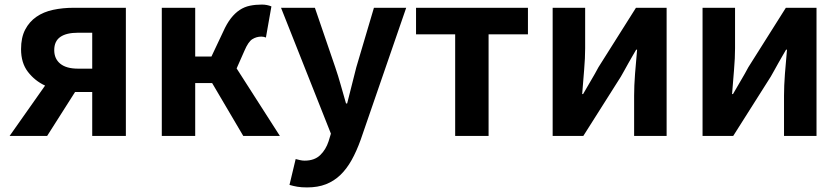

<svg xmlns="http://www.w3.org/2000/svg" viewBox="-20 -594 3666 839"><path d="M383 -451H321Q270 -451 243.5 -432.5Q217 -414 217 -375Q217 -337 243.5 -315.5Q270 -294 321 -294H383ZM530 -560V0H383V-192H310H308L186 0H22L177 -220Q132 -241 102 -280Q72 -319 72 -379Q72 -430 90 -464.5Q108 -499 139 -520.5Q170 -542 212 -551Q254 -560 302 -560Z M1203 0H1043L907 -231H833V0H687V-560H833V-347H904L955 -455Q971 -491 989 -514Q1007 -537 1027.5 -550.5Q1048 -564 1072 -569Q1096 -574 1124 -574Q1147 -574 1166 -566L1142 -430Q1137 -432 1132.5 -433Q1128 -434 1122 -434Q1101 -434 1083 -423Q1065 -412 1048 -372L1014 -295Z M1322 225Q1297 225 1279.5 222Q1262 219 1245 214L1272 101Q1280 103 1290.5 105.5Q1301 108 1311 108Q1354 108 1379 84Q1404 60 1416 23L1426 -10L1208 -560H1356L1445 -300Q1458 -262 1469 -222.5Q1480 -183 1492 -142H1497Q1507 -181 1517 -221Q1527 -261 1537 -300L1614 -560H1755L1556 17Q1538 67 1516.5 105.5Q1495 144 1467.5 170.5Q1440 197 1404.5 211Q1369 225 1322 225Z M1969 -444H1798V-560H2287V-444H2115V0H1969Z M2395 -560H2537V-383Q2537 -341 2532.5 -288Q2528 -235 2524 -183H2528Q2535 -195 2544 -210.5Q2553 -226 2562 -241.5Q2571 -257 2580 -272.5Q2589 -288 2595 -300L2759 -560H2893V0H2751V-176Q2751 -219 2755 -271.5Q2759 -324 2764 -377H2760Q2753 -365 2744 -349.5Q2735 -334 2726 -318Q2717 -302 2708.5 -286.5Q2700 -271 2693 -259L2529 0H2395Z M3050 -560H3192V-383Q3192 -341 3187.5 -288Q3183 -235 3179 -183H3183Q3190 -195 3199 -210.5Q3208 -226 3217 -241.5Q3226 -257 3235 -272.5Q3244 -288 3250 -300L3414 -560H3548V0H3406V-176Q3406 -219 3410 -271.5Q3414 -324 3419 -377H3415Q3408 -365 3399 -349.5Q3390 -334 3381 -318Q3372 -302 3363.5 -286.5Q3355 -271 3348 -259L3184 0H3050Z"/></svg>

Font: SpoqaHanSansJP-Bold
Style: Regular
Weight: 700
Designer: [Source Han Sans]
Ryoko NISHIZUKA  (kana & ideographs); Paul D. Hunt (Latin, Greek & Cyrillic); Wenlong ZHANG  (bopomofo
Foundry: Spoqa (http://bi.spoqa.com)
Version: Version 1.002.20150607